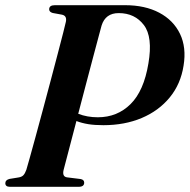

<svg xmlns="http://www.w3.org/2000/svg" viewBox="-24 -720 731 740"><path d="M683.5 -467Q672.5 -396 630.2 -344.5Q588 -293 522.2 -265.2Q456.5 -237.5 374.5 -237.5Q340.5 -237.5 316 -241.5Q291.5 -245.5 270.5 -253.5Q252.5 -185 238.8 -132.5Q225 -80 221.5 -66.5Q214.5 -39.5 234 -36.5L286.5 -30Q300.5 -27.5 300.5 -16Q300.5 0 279 0H14.5Q-3.5 0 -3.5 -14Q-3.5 -26.5 13 -30.5L47 -36Q60 -38 66.2 -44.8Q72.5 -51.5 77.5 -65.5Q80.5 -75.5 90 -109.2Q99.5 -143 112.8 -191.8Q126 -240.5 141.2 -296.8Q156.5 -353 171.2 -409.2Q186 -465.5 198.8 -513.8Q211.5 -562 219.8 -594.8Q228 -627.5 230 -636.5Q234.5 -659.5 214.5 -663.5L179 -670Q165.5 -674 165.5 -684Q165.5 -700 187.5 -700H458Q535 -700 589.8 -671Q644.5 -642 669.8 -589.5Q695 -537 683.5 -467ZM367.5 -621.5Q365.5 -614.5 356.8 -581.8Q348 -549 335 -500Q322 -451 307 -394Q292 -337 277.5 -281.5Q312 -268 353 -268Q428 -268 479.2 -318.8Q530.5 -369.5 548 -475.5Q565.5 -577.5 530.5 -623.5Q495.5 -669.5 433.5 -669.5Q382.5 -669.5 367.5 -621.5Z"/></svg>

Font: Fraunces 72pt SemiBold
Style: Italic
Weight: 600
Italic angle: -16°
Version: Version 1.000;[b76b70a41]